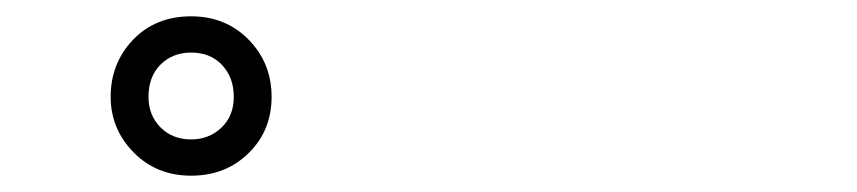

<svg xmlns="http://www.w3.org/2000/svg" viewBox="-20 -804 1040 233"><path d="M160.2 -686.5Q160.2 -664.1 174.8 -649.4Q189.5 -634.8 211.9 -634.8Q233.4 -634.8 248.5 -648.9Q263.7 -663.1 263.7 -686.5Q263.7 -710 249.5 -725.1Q235.4 -740.2 211.9 -740.2Q189.5 -740.2 174.8 -725.6Q160.2 -710.9 160.2 -686.5ZM114.3 -686.5Q114.3 -727.5 141.6 -755.9Q168.9 -784.2 211.9 -784.2Q253.9 -784.2 281.7 -755.9Q309.6 -727.5 309.6 -686.5Q309.6 -645.5 281.7 -618.2Q253.9 -590.8 211.9 -590.8Q169.9 -590.8 142.1 -619.1Q114.3 -647.5 114.3 -686.5Z"/></svg>

Font: Gothic A1
Style: Regular
Weight: 400
Designer: HanYang I&C Co.,Ltd.
Foundry: HanYang I&C Co.,Ltd.
Version: Version 2.50